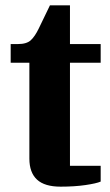

<svg xmlns="http://www.w3.org/2000/svg" viewBox="-20 -689 413 719"><path d="M207 10Q147 10 118.5 -16.5Q90 -43 90 -95V-454H20V-524H47Q80 -524 95.5 -538.5Q111 -553 125 -582L167 -669H242V-524H357V-454H242V-68H357V-9Q341 -2 300 4Q259 10 207 10Z"/></svg>

Font: IBM Plex Serif
Style: Bold
Weight: 700
Designer: Mike Abbink, Paul van der Laan, Pieter van Rosmalen
Foundry: Bold Monday
Version: Version 2.008